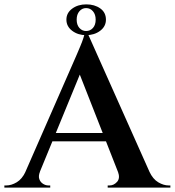

<svg xmlns="http://www.w3.org/2000/svg" viewBox="-42 -859 800 879"><path d="M356 -714 672 -6H524L309 -554ZM141 -73Q133 -53 138 -39Q143 -25 155 -17.5Q167 -10 179 -10H188V0H-22V-10Q-22 -10 -17.5 -10Q-13 -10 -13 -10Q10 -10 34.5 -24.5Q59 -39 75 -73ZM356 -714 361 -609 112 -3H44L302 -592Q304 -596 310.5 -611.5Q317 -627 325.5 -647Q334 -667 340 -685.5Q346 -704 347 -714ZM473 -250V-212H172V-250ZM498 -73H642Q658 -39 682.5 -24.5Q707 -10 730 -10Q730 -10 734 -10Q738 -10 738 -10V0H451V-10H460Q479 -10 494 -26.5Q509 -43 498 -73ZM353 -839Q391 -839 417 -820.5Q443 -802 443 -769Q443 -738 416.5 -718Q390 -698 352 -698Q315 -698 288.5 -718Q262 -738 262 -769Q262 -800 288.5 -819.5Q315 -839 353 -839ZM352 -822Q334 -822 321.5 -807.5Q309 -793 309 -769Q309 -745 321.5 -731Q334 -717 352 -717Q371 -717 383.5 -731Q396 -745 396 -769Q396 -793 383.5 -807.5Q371 -822 352 -822Z"/></svg>

Font: Cinzel SemiBold
Style: Regular
Weight: 600
Designer: Natanael Gama
Version: Version 2.000